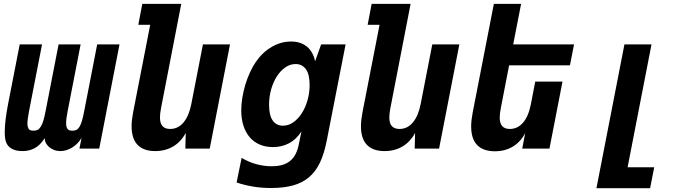

<svg xmlns="http://www.w3.org/2000/svg" viewBox="-20 -780 3652 1008"><path d="M98.1 13.2Q64 13.2 41.7 1Q19.5 -11.2 11.2 -35.6Q4.9 -53.2 4.9 -86.4Q4.9 -114.7 9.3 -152.3Q13.7 -189.9 23.4 -238.8L83.5 -546.9H200.7L132.3 -195.8Q128.4 -174.3 126.2 -158.7Q124 -143.1 124 -131.3Q124 -126.5 124.5 -122.1Q125 -117.7 126 -113.8Q129.4 -102.1 136.2 -97.9Q143.1 -93.8 155.3 -93.8Q168 -93.8 177 -98.1Q186 -102.5 193.8 -114.7Q201.7 -127 207.5 -146.2Q213.4 -165.5 219.2 -195.8L287.6 -546.9H403.3L335 -195.8Q327.1 -156.7 327.1 -132.8Q327.1 -127.4 327.6 -123Q328.1 -118.7 329.1 -114.7Q332 -104 338.9 -98.9Q345.7 -93.8 359.9 -93.8Q371.6 -93.8 380.6 -97.9Q389.6 -102.1 397 -113.8Q404.3 -125.5 410.2 -145.3Q416 -165 421.9 -195.8L490.2 -546.9H607.4L501 0H397L408.2 -56.6Q399.4 -41 387.2 -28.3Q375 -15.6 360.4 -6.3Q345.7 2.9 329.6 8.1Q313.5 13.2 296.9 13.2Q279.3 13.2 264.9 7.8Q250.5 2.4 239.3 -6.8Q229 -15.1 221.9 -27.1Q214.8 -39.1 214.8 -54.7Q190.4 -17.1 162.1 -2Q133.8 13.2 98.1 13.2Z M794.9 13.2Q733.9 13.2 702.4 -19.3Q670.9 -51.8 670.9 -117.2Q670.9 -134.3 673.1 -152.6Q675.3 -170.9 679.2 -191.9L768.6 -649.9H706.1L727.1 -759.8H931.6L825.7 -213.9Q819.8 -183.6 819.8 -163.6Q819.8 -132.3 833.3 -117.7Q846.7 -103 873 -103Q915 -103 943.6 -137.2Q972.2 -171.4 984.4 -233.9L1045.4 -546.9H1187.5L1081.1 0H953.1L955.1 -82Q930.2 -35.6 889.2 -11.2Q848.1 13.2 794.9 13.2Z M1403.3 207Q1353 207 1309.1 199.7Q1265.1 192.4 1222.2 178.2L1248.5 48.8Q1285.2 70.8 1325.4 81.8Q1365.7 92.8 1406.2 92.8Q1438.5 92.8 1462.6 85.7Q1486.8 78.6 1504.2 64Q1521.5 49.3 1532.5 27.3Q1543.5 5.4 1549.3 -24.9L1562.5 -89.8Q1535.2 -47.9 1497.3 -27.8Q1459.5 -7.8 1413.1 -7.8Q1375 -7.8 1344.2 -20.8Q1313.5 -33.7 1291.7 -58.6Q1270 -83.5 1258.3 -119.4Q1246.6 -155.3 1246.6 -201.2Q1246.6 -232.4 1252.2 -266.8Q1257.8 -301.3 1267.8 -334.7Q1277.8 -368.2 1292 -399.2Q1306.2 -430.2 1323.2 -455.1Q1358.4 -505.9 1406.7 -533.9Q1455.1 -562 1507.8 -562Q1558.6 -562 1591.3 -535.2Q1624 -508.3 1634.3 -458L1666 -546.9H1794.4L1695.3 -41Q1682.1 26.4 1659.7 73.7Q1637.2 121.1 1602.1 150.6Q1566.9 180.2 1518.1 193.6Q1469.2 207 1403.3 207ZM1465.3 -120.1Q1494.6 -120.1 1520 -137.9Q1545.4 -155.8 1564.5 -185.5Q1583.5 -215.3 1594.5 -253.9Q1605.5 -292.5 1605.5 -334Q1605.5 -390.1 1585.7 -417Q1565.9 -443.8 1532.2 -443.8Q1503.4 -443.8 1478 -426.3Q1452.6 -408.7 1433.6 -379.2Q1414.6 -349.6 1403.6 -311Q1392.6 -272.5 1392.6 -230Q1392.6 -173.8 1411.9 -147Q1431.2 -120.1 1465.3 -120.1Z M1999 13.2Q1938 13.2 1906.5 -19.3Q1875 -51.8 1875 -117.2Q1875 -134.3 1877.2 -152.6Q1879.4 -170.9 1883.3 -191.9L1972.7 -649.9H1910.2L1931.2 -759.8H2135.7L2029.8 -213.9Q2023.9 -183.6 2023.9 -163.6Q2023.9 -132.3 2037.4 -117.7Q2050.8 -103 2077.1 -103Q2119.1 -103 2147.7 -137.2Q2176.3 -171.4 2188.5 -233.9L2249.5 -546.9H2391.6L2285.2 0H2157.2L2159.2 -82Q2134.3 -35.6 2093.3 -11.2Q2052.2 13.2 1999 13.2Z M2578.1 14.2Q2517.1 14.2 2485.4 -18.3Q2453.6 -50.8 2453.6 -116.2Q2453.6 -133.3 2455.8 -151.9Q2458 -170.4 2461.9 -190.9L2572.8 -759.8H2715.8L2674.3 -546.9H2993.7L2972.2 -437H2652.8L2609.4 -212.9Q2603.5 -183.6 2603.5 -162.6Q2603.5 -103 2656.2 -103Q2697.3 -103 2725.8 -135.7Q2754.4 -168.5 2767.1 -232.9L2790 -351.6H2933.1L2864.7 0H2721.7L2737.3 -81.1Q2712.9 -34.7 2672.1 -10.3Q2631.3 14.2 2578.1 14.2Z M3258.3 -546.9H3400.4L3274.9 98.1H3414.6L3393.1 208H3111.3Z"/></svg>

Font: Hack
Style: Bold Italic
Weight: 700
Italic angle: -11°
Monospace: yes
Designer: Christopher Simpkins
Foundry: Christopher Simpkins
Version: Version 2.017; ttfautohint (v1.4.1) -l 4 -r 80 -G 350 -x 0 -